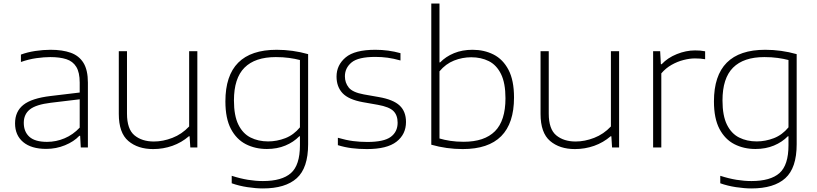

<svg xmlns="http://www.w3.org/2000/svg" viewBox="-20 -828 4588 1078"><path d="M239.5 8Q156 8 110.2 -30.2Q64.5 -68.5 64.5 -135.5Q64.5 -202 111.2 -239.2Q158 -276.5 264.5 -289L427.5 -308.5V-364.5Q427.5 -421.5 408.2 -452.8Q389 -484 352.2 -495.8Q315.5 -507.5 262.5 -507.5Q227.5 -507.5 184.5 -501.5Q141.5 -495.5 97.5 -480V-521.5Q133.5 -535 178 -541.8Q222.5 -548.5 264 -548.5Q330.5 -548.5 377.2 -531.8Q424 -515 448.8 -474.8Q473.5 -434.5 473.5 -364V0H433.5L430 -65.5H425.5Q395 -33 345 -12.5Q295 8 239.5 8ZM113.5 -138.5Q113.5 -88.5 145 -60Q176.5 -31.5 244 -31.5Q295 -31.5 342.5 -51.5Q390 -71.5 427.5 -111.5V-270.5L265 -251Q182.5 -241 148 -213.8Q113.5 -186.5 113.5 -138.5Z M840 9Q754 9 700.5 -36.5Q647 -82 647 -188.5V-540.5H693V-190.5Q693 -103 735 -68.2Q777 -33.5 844 -33.5Q895 -33.5 948 -54Q1001 -74.5 1042 -118V-540.5H1088V0H1048.5L1044.5 -63H1040.5Q999.5 -27.5 947.8 -9.2Q896 9 840 9Z M1456 230Q1417 230 1369.2 222.8Q1321.5 215.5 1281 201V159Q1329 174.5 1372.2 181.5Q1415.5 188.5 1456 188.5Q1563 188.5 1613.5 143.8Q1664 99 1664 -12.5V-63H1660.5Q1628.5 -30 1582.2 -10.8Q1536 8.5 1478.5 8.5Q1413 8.5 1360.2 -18.5Q1307.5 -45.5 1276.5 -104.2Q1245.5 -163 1245.5 -259Q1245.5 -548.5 1533.5 -548.5Q1623.5 -548.5 1710 -524V-18Q1710 115 1646.2 172.5Q1582.5 230 1456 230ZM1485.5 -34Q1534.5 -34 1581.8 -52.2Q1629 -70.5 1664 -113V-491Q1637.5 -498 1603.2 -502.8Q1569 -507.5 1528.5 -507.5Q1412 -507.5 1352.8 -448.2Q1293.5 -389 1293.5 -264Q1293.5 -178.5 1318.5 -128Q1343.5 -77.5 1387 -55.8Q1430.5 -34 1485.5 -34Z M2040 9Q1995 9 1955.2 4Q1915.5 -1 1877 -13V-54.5Q1923.5 -41 1962.2 -36Q2001 -31 2042.5 -31Q2135.5 -31 2174 -59.5Q2212.5 -88 2212.5 -139Q2212.5 -181 2189 -204.5Q2165.5 -228 2101.5 -239.5L2016.5 -254.5Q1937 -269 1903.2 -305Q1869.5 -341 1869.5 -398Q1869.5 -462.5 1920.5 -505.5Q1971.5 -548.5 2087.5 -548.5Q2160.5 -548.5 2228.5 -529.5V-488.5Q2189 -499.5 2156.2 -504Q2123.5 -508.5 2087.5 -508.5Q1991.5 -508.5 1954 -477.5Q1916.5 -446.5 1916.5 -399.5Q1916.5 -363.5 1938 -336.5Q1959.5 -309.5 2022.5 -298L2107.5 -283Q2188 -269 2223.8 -235.5Q2259.5 -202 2259.5 -143Q2259.5 -74 2206.2 -32.5Q2153 9 2040 9Z M2578 9Q2487.5 9 2401.5 -15.5V-808H2447.5V-477.5H2451Q2483 -510.5 2529.2 -529.5Q2575.5 -548.5 2633 -548.5Q2698.5 -548.5 2751.2 -521.8Q2804 -495 2835 -436Q2866 -377 2866 -280.5Q2866 9 2578 9ZM2583 -32Q2700 -32 2759 -91.2Q2818 -150.5 2818 -276Q2818 -361.5 2793 -412.2Q2768 -463 2724.5 -484.8Q2681 -506.5 2626 -506.5Q2576 -506.5 2529.2 -488Q2482.5 -469.5 2447.5 -427.5V-50.5Q2474 -42.5 2508.2 -37.2Q2542.5 -32 2583 -32Z M3208 9Q3122 9 3068.5 -36.5Q3015 -82 3015 -188.5V-540.5H3061V-190.5Q3061 -103 3103 -68.2Q3145 -33.5 3212 -33.5Q3263 -33.5 3316 -54Q3369 -74.5 3410 -118V-540.5H3456V0H3416.5L3412.5 -63H3408.5Q3367.5 -27.5 3315.8 -9.2Q3264 9 3208 9Z M3647 0V-540.5H3686.5L3690.5 -467.5H3695Q3728.5 -503.5 3780 -524.2Q3831.5 -545 3882.5 -545Q3898 -545 3910.8 -544Q3923.5 -543 3939 -540V-495.5Q3925.5 -498 3911.2 -499Q3897 -500 3881.5 -500Q3852.5 -500 3818 -491.2Q3783.5 -482.5 3750.8 -464Q3718 -445.5 3693 -416V0Z M4199 230Q4160 230 4112.2 222.8Q4064.5 215.5 4024 201V159Q4072 174.5 4115.2 181.5Q4158.5 188.5 4199 188.5Q4306 188.5 4356.5 143.8Q4407 99 4407 -12.5V-63H4403.5Q4371.5 -30 4325.2 -10.8Q4279 8.5 4221.5 8.5Q4156 8.5 4103.2 -18.5Q4050.5 -45.5 4019.5 -104.2Q3988.5 -163 3988.5 -259Q3988.5 -548.5 4276.5 -548.5Q4366.5 -548.5 4453 -524V-18Q4453 115 4389.2 172.5Q4325.5 230 4199 230ZM4228.5 -34Q4277.5 -34 4324.8 -52.2Q4372 -70.5 4407 -113V-491Q4380.5 -498 4346.2 -502.8Q4312 -507.5 4271.5 -507.5Q4155 -507.5 4095.8 -448.2Q4036.5 -389 4036.5 -264Q4036.5 -178.5 4061.5 -128Q4086.5 -77.5 4130 -55.8Q4173.5 -34 4228.5 -34Z"/></svg>

Font: Encode Sans Exp XLt
Style: Regular
Weight: 200
Width: 7
Designer: Multiple Designers
Foundry: Impallari Type
Version: Version 3.002; ttfautohint (v1.8.3) -l 8 -r 50 -G 200 -x 14 